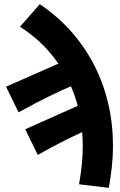

<svg xmlns="http://www.w3.org/2000/svg" viewBox="-20 -720 576 921"><path d="M502 181 359 164Q368 114 372.5 69Q377 24 377 -21Q377 -109 358.5 -190Q340 -271 303 -343.5Q266 -416 209.5 -479Q153 -542 76 -592L171 -700Q258 -641 323 -567Q388 -493 432.5 -406Q477 -319 499.5 -221.5Q522 -124 522 -19Q522 30 516.5 80Q511 130 502 181ZM161 23 101 -100 442 -252 436 -114Q367 -84 300.5 -51Q234 -18 161 23ZM69 -181 9 -304 351 -455 345 -317Q276 -288 209.5 -255Q143 -222 69 -181Z"/></svg>

Font: Source Sans 3
Style: Bold
Weight: 700
Designer: Paul D. Hunt
Foundry: Adobe
Version: Version 3.052;hotconv 1.1.0;makeotfexe 2.6.0